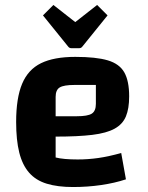

<svg xmlns="http://www.w3.org/2000/svg" viewBox="-20 -741 595 773"><path d="M274 12Q212 12 168 -1.5Q124 -15 97 -46Q70 -77 57.5 -127Q45 -177 45 -250Q45 -346 69 -403.5Q93 -461 145 -486.5Q197 -512 283 -512Q367 -512 414 -498Q461 -484 480.5 -449.5Q500 -415 500 -353Q500 -304 487 -272.5Q474 -241 441.5 -223Q409 -205 351.5 -198Q294 -191 204 -191H174V-273H289Q333 -273 349.5 -283.5Q366 -294 366 -323V-399H280Q237 -399 220.5 -389Q204 -379 204 -351V-107Q235 -99 293 -99Q335 -99 376.5 -105Q418 -111 468 -125L487 -19Q442 -4 387 4Q332 12 274 12ZM195 -721 283 -652 371 -721 413 -679 312 -554Q307 -547 299 -547H267Q259 -547 254 -554L153 -679Z"/></svg>

Font: Changa SemiBold
Style: Regular
Weight: 600
Designer: Eduardo Rodriguez Tunni
Foundry: Eduardo Rodriguez Tunni
Version: Version 3.002; ttfautohint (v1.8.2)